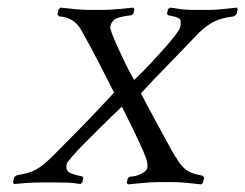

<svg xmlns="http://www.w3.org/2000/svg" viewBox="-20 -479 644 504"><path d="M269.7 -410C272.3 -421.3 278.8 -428.7 289.2 -432C299.7 -435.3 311.7 -437.7 325.4 -439L330.3 -443L333 -455L330 -459C316.3 -457.7 302.5 -456.3 288.5 -455C274.6 -453.7 262.3 -453 251.6 -453H212.6C201.9 -453 189.7 -453.7 176 -455C162.4 -456.3 150 -457.7 139 -459L134 -455L130.8 -441L135.7 -436C150.7 -434.7 162.6 -430.8 171.5 -424.5C180.4 -418.2 187.7 -410 193.3 -400C211.8 -367.3 228 -337.2 242 -309.5C255.9 -281.8 268.4 -257.3 279.5 -236C245.7 -199.3 214.2 -166.2 185 -136.5C155.8 -106.8 133.9 -84.7 119.2 -70C109.7 -60.7 101.4 -53.2 94.5 -47.5C87.5 -41.8 80.6 -37.2 73.7 -33.5C66.9 -29.8 59.7 -27 52.3 -25C44.8 -23 35.5 -21 24.4 -19L17.2 -14L14 0L17.1 4C30.1 2.7 42.3 1.7 53.8 1C65.3 0.3 76.7 0 88 0H129C140.3 0 150.3 0.2 158.9 0.5C167.5 0.8 178.2 2 191.1 4L196 0L198.8 -12L195.7 -16C181 -18.7 169.9 -22 162.5 -26C155.1 -30 152.7 -37.7 155.3 -49C155.9 -51.7 160.6 -58 169.2 -68C177.8 -78 189.1 -90 203 -104C216.9 -118 232.3 -133.3 249.1 -150C266 -166.7 282.9 -183 299.9 -199C315 -169 327.2 -144.3 336.4 -125C345.6 -105.7 352.6 -90.2 357.6 -78.5C362.6 -66.8 365.6 -58 366.5 -52C367.5 -46 367.5 -41.3 366.8 -38C365.5 -32.7 360.4 -27.7 351.3 -23C342.2 -18.3 332 -15.7 320.5 -15L315.5 -11L312.8 1L315.8 5C329.5 3.7 343.5 2.3 357.8 1C372.1 -0.3 384.6 -1 395.2 -1H434.2C444.9 -1 457.1 -0.3 470.8 1C484.5 2.3 496.8 3.7 507.8 5L512.8 1L516 -13L511.2 -18C490.6 -21.3 475.4 -27.2 465.7 -35.5C456 -43.8 447.9 -54.3 441.5 -67C440.3 -67.7 437 -72.8 431.5 -82.5C426.1 -92.2 419.2 -104.8 410.8 -120.5C402.4 -136.2 392.8 -153.8 382.1 -173.5C371.3 -193.2 360.6 -213.3 350 -234C361.6 -246.7 372.5 -258.3 382.6 -269C392.7 -279.7 403.2 -290.5 414.1 -301.5C425 -312.5 436.4 -324.3 448.3 -337C460.2 -349.7 474 -364 489.7 -380C498.7 -390 507.1 -398.2 514.9 -404.5C522.7 -410.8 530.6 -416.2 538.6 -420.5C546.6 -424.8 555 -428.2 563.9 -430.5C572.8 -432.8 582.7 -434.7 593.7 -436L600.8 -441L604 -455L601 -459C587.3 -457.7 574.9 -456.3 563.5 -455C552.2 -453.7 540.9 -453 529.6 -453H488.6C477.2 -453 467.2 -453.5 458.4 -454.5C449.7 -455.5 438.8 -457 426 -459L421 -455L418.3 -443L421.3 -439C436.1 -436.3 445.7 -433.5 450.4 -430.5C455 -427.5 455.8 -419.3 452.7 -406C452.1 -403.3 448.4 -397.5 441.7 -388.5C434.9 -379.5 426.1 -368.8 415.3 -356.5C404.5 -344.2 391.9 -330.3 377.7 -315C363.5 -299.7 348.3 -284.3 332.1 -269C322.6 -285.7 314 -302 306.4 -318C298.8 -334 292.1 -348.3 286.3 -361C280.6 -373.7 276.2 -384.3 273.2 -393C270.2 -401.7 269 -407.3 269.7 -410Z"/></svg>

Font: Quattrocento
Style: Italic
Weight: 400
Italic angle: -13°
Designer: Pablo Impallari
Foundry: Pablo Impallari, Igino Marini, Branda Gallo
Version: Version 2.000